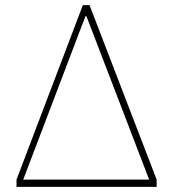

<svg xmlns="http://www.w3.org/2000/svg" viewBox="-20 -703 675 744"><path d="M44 21V-7L301 -683H327L587 -7V21ZM70 -7H558L315 -640H311Z"/></svg>

Font: LINE Seed Sans KR Thin
Style: Regular
Weight: 250
Designer: LINE BX Design & Sandoll Inc & Dalton Maag Ltd
Foundry: Sandoll Inc.
Version: Version 1.000